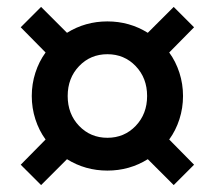

<svg xmlns="http://www.w3.org/2000/svg" viewBox="-20 -653 623 556"><path d="M291 -159Q227 -159 174 -192L99 -117L40 -176L112 -249Q93 -275 82.5 -307.5Q72 -340 72 -375Q72 -410 82.5 -442.5Q93 -475 112 -501L40 -574L99 -633L174 -558Q227 -591 291 -591Q355 -591 408 -558L483 -633L542 -574L470 -501Q489 -475 499.5 -442.5Q510 -410 510 -375Q510 -340 499.5 -307.5Q489 -275 470 -249L542 -176L483 -117L408 -192Q355 -159 291 -159ZM291 -254Q340 -254 373 -288.5Q406 -323 406 -375Q406 -427 373 -461.5Q340 -496 291 -496Q242 -496 209 -461.5Q176 -427 176 -375Q176 -323 209 -288.5Q242 -254 291 -254Z"/></svg>

Font: Wix Madefor Text
Style: Bold
Weight: 700
Designer: Dalton Maag Ltd
Foundry: Dalton Maag Ltd
Version: Version 3.100